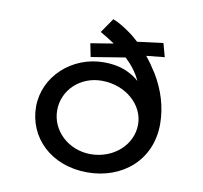

<svg xmlns="http://www.w3.org/2000/svg" viewBox="-82 -828 976 923"><g transform="rotate(10 406.0 -366.5)"><path d="M402 7C573 7 707 -106 707 -282C707 -366 681 -447 638 -518C621 -545 603 -571 584 -594L673 -603L655 -669L529 -653C514 -667 499 -680 483 -691C454 -712 426 -729 398 -740L349 -669C374 -655 398 -640 420 -625L309 -607L322 -542L488 -569C491 -566 494 -563 497 -560C518 -540 535 -518 549 -495C554 -486 559 -476 564 -467C548 -482 529 -494 508 -504C475 -520 435 -528 390 -528C233 -528 105 -408 105 -262C105 -113 223 7 402 7ZM402 -82C295 -82 208 -162 208 -262C208 -362 291 -439 395 -439C513 -439 603 -357 603 -262C603 -162 514 -82 402 -82Z"/></g></svg>

Font: Lexend Peta
Style: Regular
Weight: 400
Designer: Bonnie Shaver-Troup, Thomas Jockin
Foundry: Lexend
Version: Version 1.007